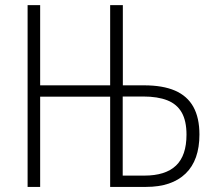

<svg xmlns="http://www.w3.org/2000/svg" viewBox="-20 -734 845 754"><path d="M88.4 0V-713.9H137.7V-398.9H412.6V-713.9H462.4V-398.9H545.9Q619.1 -398.9 667.2 -378.2Q715.3 -357.4 739.3 -314.5Q763.2 -271.5 763.2 -205.6Q763.2 -105 709 -52.5Q654.8 0 553.7 0H412.6V-354.5H137.7V0ZM461.9 -44.4H546.9Q629.9 -44.4 671.1 -83.7Q712.4 -123 712.4 -205.1Q712.4 -259.3 693.6 -292.2Q674.8 -325.2 637 -340.1Q599.1 -355 542.5 -355H461.9Z"/></svg>

Font: Open Sans SemiCondensed Light
Style: Regular
Weight: 300
Width: 4
Designer: Monotype Design Team
Foundry: Monotype Imaging Inc.
Version: Version 3.000